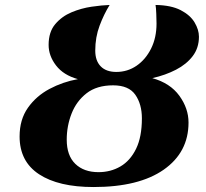

<svg xmlns="http://www.w3.org/2000/svg" viewBox="-20 -743 832 774"><path d="M357 11Q216 11 137.5 -40.5Q59 -92 59 -193Q59 -261 92.5 -308.5Q126 -356 179.5 -384.5Q233 -413 294 -424Q236 -440 206 -479Q176 -518 176 -562Q176 -614 202.5 -645.5Q229 -677 268.5 -693.5Q308 -710 349.5 -716Q391 -722 422 -723Q399 -686 381.5 -639.5Q364 -593 364 -539Q364 -498 386 -475.5Q408 -453 449 -453Q494 -453 530.5 -478Q567 -503 589 -547Q611 -591 611 -648Q611 -662 610 -687.5Q609 -713 607 -723Q670 -722 708.5 -702Q747 -682 764.5 -652.5Q782 -623 782 -595Q782 -550 757 -517Q732 -484 689.5 -462Q647 -440 594 -428Q666 -408 703 -357Q740 -306 740 -249Q740 -129 640 -59Q540 11 357 11ZM377 -49Q426 -49 465.5 -72Q505 -95 528.5 -143Q552 -191 552 -266Q552 -323 525.5 -361Q499 -399 436 -399Q370 -399 329 -367Q288 -335 268.5 -285Q249 -235 249 -180Q249 -116 283.5 -82.5Q318 -49 377 -49Z"/></svg>

Font: Noto Serif ExtraBold
Style: Italic
Weight: 800
Italic angle: -12°
Designer: Monotype Design Team
Foundry: Monotype Imaging Inc.
Version: Version 2.013